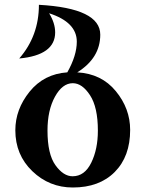

<svg xmlns="http://www.w3.org/2000/svg" viewBox="-20 -790 626 819"><path d="M289.6 -38.1Q340.8 -38.1 369.1 -95.7Q397.5 -153.3 397.5 -232.9Q397.5 -332.5 364 -383.8Q330.6 -435.1 290.5 -435.1Q246.1 -435.1 214.4 -377.4Q182.6 -319.8 182.6 -232.9Q182.6 -132.3 216.6 -85.2Q250.5 -38.1 289.6 -38.1ZM290.5 9.8Q190.4 9.8 117.9 -59.8Q45.4 -129.4 45.4 -234.4Q45.4 -323.7 106.4 -399.2Q167.5 -474.6 267.1 -481.4Q307.6 -553.2 307.6 -612.3Q307.6 -695.3 189.5 -733.4Q215.3 -691.4 215.3 -651.9Q215.3 -554.7 62 -540.5Q146 -636.7 146 -769.5Q407.7 -754.9 407.7 -642.1Q407.7 -542.5 309.6 -481.4Q413.1 -475.6 474.1 -401.1Q535.2 -326.7 535.2 -235.8Q535.2 -122.6 469.5 -56.4Q403.8 9.8 290.5 9.8Z"/></svg>

Font: Kelvinch
Style: Bold
Weight: 700
Designer: Paul James Miller
Foundry: High-Logic / Made with FontCreator
Version: Version 3.501;March 28, 2021;FontCreator 13.0.0.2683 64-bit